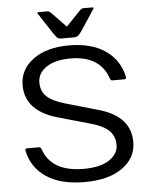

<svg xmlns="http://www.w3.org/2000/svg" viewBox="-60 -954 796 1019"><g transform="rotate(-5 337.5 -445.0)"><path d="M50.8 -178.2C63.5 -117.7 95.2 -70.3 146 -36.1C196.8 -2 264.8 15.1 350.1 15.1C435.4 15.1 502.5 -2.4 551.5 -37.4C600.5 -72.3 625 -118.2 625 -174.8C625 -266.3 568.7 -328 456.1 -359.9L280.8 -410.2C237.5 -422.9 205.8 -438.5 185.8 -457C165.8 -475.6 155.8 -500.9 155.8 -533C155.8 -565 171.1 -591.7 201.9 -613C232.7 -634.4 275.7 -645 331.1 -645C436.2 -645 502.8 -603.4 530.8 -520C533 -513.2 537.1 -509.8 543 -509.8H606C614.1 -509.8 617.5 -513.8 616.2 -522C603.5 -581.9 572.5 -629 523.2 -663.3C473.9 -697.7 409.2 -714.8 329.1 -714.8C249 -714.8 185.1 -697.2 137.5 -661.9C89.8 -626.5 65.9 -580.9 65.9 -524.9C65.9 -434.1 122.6 -372.4 235.8 -339.8L411.1 -290C453.8 -278 485.1 -262.3 505.1 -242.9C525.1 -223.6 535.2 -198.1 535.2 -166.5C535.2 -134.9 519.3 -108.5 487.5 -87.2C455.8 -65.8 410 -55.2 350.1 -55.2C235.5 -55.2 164.2 -96.8 136.2 -180.2C134 -186.7 129.9 -189.9 124 -189.9H61C52.9 -190.3 49.5 -186.4 50.8 -178.2ZM180.2 -895 252 -785.2C257.2 -777.7 262.5 -770.8 267.8 -764.4C273.2 -758.1 281.2 -754.9 292 -754.9H361.8C368 -754.9 373.9 -756.6 379.6 -760C385.3 -763.4 392.7 -771.8 401.9 -785.2L474.1 -895C479 -901.5 477.4 -904.8 469.2 -904.8H420.9C416 -904.8 410.3 -901.5 403.8 -895L327.1 -814.9L250 -895C243.2 -901.5 237.5 -904.8 232.9 -904.8H185.1C177.2 -904.8 175.6 -901.5 180.2 -895Z"/></g></svg>

Font: Numans
Style: Regular
Weight: 400
Designer: Jovanny Lemonad
Foundry: Jovanny Lemonad
Version: Version 001.001